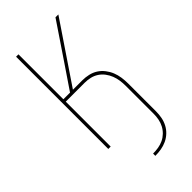

<svg xmlns="http://www.w3.org/2000/svg" viewBox="-291 -801 1082 1082"><g transform="rotate(-45 250.0 -260.0)"><path d="M248 215V197Q270 197 291 193.5Q312 190 331 181Q350 172 365.5 157Q381 142 391 123Q401 104 405 83Q409 62 409 41V-182Q409 -204 406 -225.5Q403 -247 395 -267.5Q387 -288 373.5 -306Q360 -324 341.5 -336Q323 -348 301.5 -353Q280 -358 258 -358H107V0H88V-735H107V-377H160L257 -520L402 -735H425L183 -377H258Q282 -377 306.5 -371.5Q331 -366 351.5 -353Q372 -340 387.5 -320Q403 -300 412 -277.5Q421 -255 424.5 -230.5Q428 -206 428 -182V41Q428 65 423.5 88.5Q419 112 408 133Q397 154 379.5 170.5Q362 187 340.5 197Q319 207 295.5 211Q272 215 248 215Z"/></g></svg>

Font: Iosevka Curly Thin
Style: Regular
Weight: 100
Monospace: yes
Designer: Belleve Invis
Foundry: Belleve Invis
Version: Version 22.1.2; ttfautohint (v1.8.4)